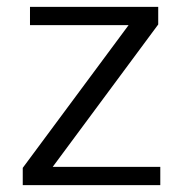

<svg xmlns="http://www.w3.org/2000/svg" viewBox="-20 -537 528 557"><path d="M46 0H445V-53H133L439 -466V-517H67V-464H353L46 -50Z"/></svg>

Font: United Sans Light
Style: Regular
Weight: 300
Designer: Pablo Impallari, Rodrigo Fuenzalida (Modified by Dan O. Williams)
Version: Version 1.000;PS 001.000;hotconv 1.0.88;makeotf.lib2.5.64775